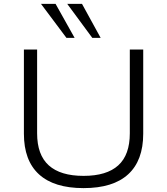

<svg xmlns="http://www.w3.org/2000/svg" viewBox="-20 -960 860 988"><path d="M410 8Q258 8 180.5 -63Q103 -134 103 -272V-705H171V-274Q171 -163 231 -109Q291 -55 410 -55Q529 -55 588.5 -109Q648 -163 648 -274V-705H717V-272Q717 -134 639.5 -63Q562 8 410 8ZM455 -765 326 -940H402L498 -765ZM322 -765 191 -940H266L364 -765Z"/></svg>

Font: Nunito Sans 10pt SemiExpanded Light
Style: Regular
Weight: 300
Width: 6
Designer: Vernon Adams
Foundry: Vernon Adams
Version: Version 3.101;gftools[0.9.27]